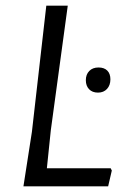

<svg xmlns="http://www.w3.org/2000/svg" viewBox="-20 -660 440 680"><path d="M376 -56 363 0H63L93 -193L144 -640H220L160 -199L146 -64H372ZM371 -379Q371 -358 359 -345Q347 -332 327 -332Q307 -332 295.5 -344Q284 -356 284 -376Q284 -396 296 -408.5Q308 -421 329 -421Q349 -421 360 -410Q371 -399 371 -379Z"/></svg>

Font: Alegreya Sans SC
Style: Italic
Weight: 400
Italic angle: -7°
Designer: Juan Pablo del Peral
Foundry: Huerta Tipografica
Version: Version 2.008; ttfautohint (v1.6)